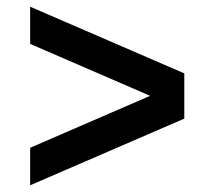

<svg xmlns="http://www.w3.org/2000/svg" viewBox="-20 -577 640 573"><path d="M70 -24V-136L428 -291L70 -446V-557L530 -358V-223Z"/></svg>

Font: Geist Mono SemiBold
Style: Regular
Weight: 600
Monospace: yes
Designer: Basement.studio, Andrés Briganti, Mateo Zaragoza
Foundry: Basement.studio, Vercel, Andrés Briganti, Guido Ferreyra, Mateo Zaragoza
Version: Version 1.500; ttfautohint (v1.8.4.7-5d5b)